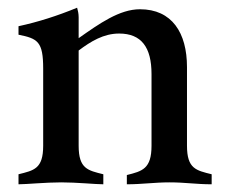

<svg xmlns="http://www.w3.org/2000/svg" viewBox="-20 -478 594 498"><path d="M465 -304C465 -393 426 -454 343 -454C290 -454 238 -417 184 -379V-433C184 -443 182 -451 180 -458C129 -437 79 -421 28 -410V-388C78 -378 92 -370 92 -300V-100C92 -40 68 -36 28 -26V0C48 0 99 -5 139 -5C179 -5 228 0 248 0V-26C208 -36 184 -40 184 -100V-347C216 -371 249 -391 289 -391C347 -391 373 -355 373 -286V-100C373 -40 349 -34 309 -24V0C349 0 380 -5 420 -5C460 -5 489 0 529 0V-26C489 -36 465 -40 465 -100Z"/></svg>

Font: Sibila
Style: Regular
Weight: 400
Designer: Stefan Peev
Foundry: Context Ltd
Version: Version 1.000